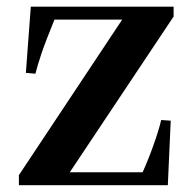

<svg xmlns="http://www.w3.org/2000/svg" viewBox="-20 -544 572 564"><path d="M35.5 0V-29.5L339 -486.5H140Q113.5 -421.5 101.5 -385.8Q89.5 -350 84 -327.5L56 -330L70.5 -524.5H490V-495.5L185 -38H399Q417.5 -79.5 432.2 -121.5Q447 -163.5 453.5 -191.5L481.5 -189.5L473 0Z"/></svg>

Font: Libre Caslon Text Medium
Style: Regular
Weight: 500
Designer: Pablo Impallari, Rodrigo Fuenzalida, Katja Schimmel
Foundry: Pablo Impallari, Rodrigo Fuenzalida
Version: Version 2.000